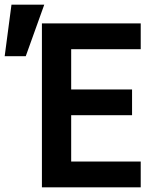

<svg xmlns="http://www.w3.org/2000/svg" viewBox="-74 -800 694 820"><path d="M105 0H527V-110H230V-308H490V-418H230V-590H527V-700H105ZM115 -780H-25L-54 -560H36Z"/></svg>

Font: CommitMonoV143 ExtLt
Style: Regular
Weight: 200
Monospace: yes
Designer: Eigil Nikolajsen
Foundry: Eigil Nikolajsen
Version: Version 1.143